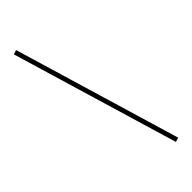

<svg xmlns="http://www.w3.org/2000/svg" viewBox="-285 -754 955 955"><g transform="rotate(-45 192.5 -276.5)"><path d="M312 166 50 -712 73 -719 335 159Z"/></g></svg>

Font: EauTestInfant Extralight
Style: Regular
Weight: 250
Designer: Christian Thalmann (Catharsis Fonts)
Version: Version 0.001;PS 000.001;hotconv 1.0.88;makeotf.lib2.5.64775